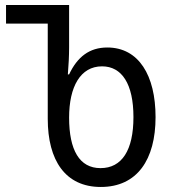

<svg xmlns="http://www.w3.org/2000/svg" viewBox="-20 -734 686 764"><path d="M381 10C526 10 599 -99 599 -268C599 -434 532 -545 407 -545C336 -545 288 -508 255 -438H250C253 -473 255 -513 255 -545V-714H4V-640H170V-261C170 -96 240 10 381 10ZM380 -65C296 -65 255 -137 255 -266C255 -389 300 -470 386 -470C465 -470 511 -400 511 -268C511 -136 465 -65 380 -65Z"/></svg>

Font: Noto Sans Georgian Condensed
Style: Regular
Weight: 400
Width: 3
Designer: Monotype Design Team, Akaki Razmadze
Foundry: Google LLC
Version: Version 2.005